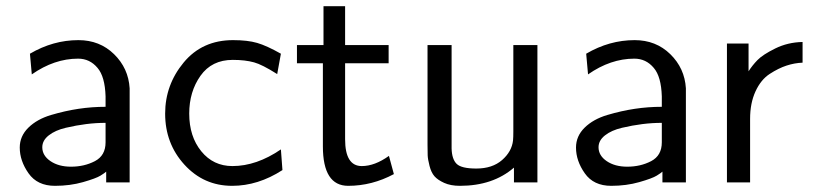

<svg xmlns="http://www.w3.org/2000/svg" viewBox="-20 -591 2636 622"><path d="M44 -113Q44 -150 72 -177.5Q100 -205 145.5 -218.5Q191 -232 234.5 -238.5Q278 -245 322 -245V-279Q320 -343 296 -371Q271 -401 233 -401Q156 -401 83 -350L77 -417Q152 -461 234 -461Q303 -461 349.5 -415.5Q396 -370 400 -305V0H324V-35Q320 -31 305.5 -22Q291 -13 249 -1Q207 11 158 11Q101 11 72.5 -29.5Q44 -70 44 -113ZM117 -114Q117 -87 143.5 -69Q170 -51 210 -51Q253 -51 287.5 -69Q322 -87 322 -130V-193Q291 -193 259 -189Q227 -185 193 -177Q159 -169 138 -152.5Q117 -136 117 -114Z M515 -223Q515 -316 575 -388.5Q635 -461 735 -461Q782 -461 813 -452Q844 -443 890 -417L878 -351Q829 -382 803 -389Q774 -397 734 -397Q666 -397 629.5 -345.5Q593 -294 593 -223Q593 -149 632 -101Q671 -53 733 -53Q811 -53 890 -107L895 -40Q816 11 732 11Q640 11 577.5 -57.5Q515 -126 515 -223Z M942 -386V-445H1028V-571H1098V-445H1239V-386H1098V-140Q1098 -53 1152 -53Q1194 -53 1240 -86L1256 -27Q1185 11 1108 11Q1026 11 1026 -117V-386Z M1365 -122V-445H1443V-110Q1444 -75 1459.5 -60Q1475 -45 1523 -45Q1575 -45 1606.5 -72.5Q1638 -100 1642 -136Q1643 -146 1643 -165V-445H1721V0H1645V-48Q1577 11 1470 11Q1440 11 1419 1.5Q1398 -8 1387.5 -20Q1377 -32 1371.5 -53.5Q1366 -75 1365.5 -87.5Q1365 -100 1365 -122Z M1846 -113Q1846 -150 1874 -177.5Q1902 -205 1947.5 -218.5Q1993 -232 2036.5 -238.5Q2080 -245 2124 -245V-279Q2122 -343 2098 -371Q2073 -401 2035 -401Q1958 -401 1885 -350L1879 -417Q1954 -461 2036 -461Q2105 -461 2151.5 -415.5Q2198 -370 2202 -305V0H2126V-35Q2122 -31 2107.5 -22Q2093 -13 2051 -1Q2009 11 1960 11Q1903 11 1874.5 -29.5Q1846 -70 1846 -113ZM1919 -114Q1919 -87 1945.5 -69Q1972 -51 2012 -51Q2055 -51 2089.5 -69Q2124 -87 2124 -130V-193Q2093 -193 2061 -189Q2029 -185 1995 -177Q1961 -169 1940 -152.5Q1919 -136 1919 -114Z M2335 0V-450H2405V-360Q2417 -379 2434 -396.5Q2451 -414 2491.5 -434Q2532 -454 2580 -455V-388Q2554 -387 2528 -378.5Q2502 -370 2473.5 -351.5Q2445 -333 2427.5 -295Q2410 -257 2410 -206V0Z"/></svg>

Font: CMU Sans Serif
Style: Medium
Weight: 500
Version: Version 0.7.0